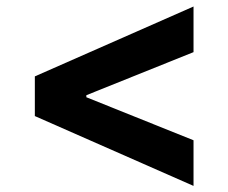

<svg xmlns="http://www.w3.org/2000/svg" viewBox="-20 -594 720 605"><path d="M89.8 -228.3 589.8 -8.2V-152L252.1 -287.6V-294L589.8 -429.7V-573.5L89.8 -353.3Z"/></svg>

Font: Magic Ui Pro
Style: Bold
Weight: 700
Designer: Stefan Endress, Andreas Faust
Version: Version 1.000;FEAKit 1.0